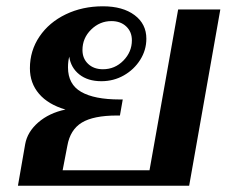

<svg xmlns="http://www.w3.org/2000/svg" viewBox="-20 -590 724 610"><path d="M680 -560 581 0H37L60 -132Q67 -171 101.5 -201Q136 -231 188 -242Q133 -258 104 -292Q75 -326 75 -373Q75 -429 105.5 -474Q136 -519 189 -544.5Q242 -570 307 -570Q370 -570 407.5 -542Q445 -514 445 -467Q445 -431 425.5 -400Q406 -369 373.5 -350.5Q341 -332 302 -332Q259 -332 232 -353.5Q205 -375 200 -410Q196 -395 196 -376Q196 -322 238 -298Q280 -274 360 -274H370L361 -223H352Q277 -223 240 -200.5Q203 -178 194 -127L179 -49H455L546 -560ZM242 -431Q242 -404 260 -387Q278 -370 307 -370Q345 -370 372 -397.5Q399 -425 399 -462Q399 -489 381 -506Q363 -523 334 -523Q297 -523 269.5 -496Q242 -469 242 -431Z"/></svg>

Font: Fahkwang SemiBold
Style: Italic
Weight: 600
Italic angle: -10°
Version: Version 1.000; ttfautohint (v1.6)